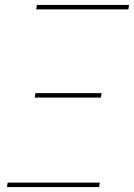

<svg xmlns="http://www.w3.org/2000/svg" viewBox="-20 -755 541 775"><path d="M126 -717 129 -735H501L498 -717ZM387 -361H120L123 -379H390ZM8 0 11 -18H383L380 0Z"/></svg>

Font: Iosevka Thin Oblique
Style: Regular
Weight: 100
Italic angle: -9°
Monospace: yes
Designer: Belleve Invis
Foundry: Belleve Invis
Version: Version 32.5.0; ttfautohint (v1.8.4)